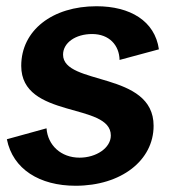

<svg xmlns="http://www.w3.org/2000/svg" viewBox="-20 -580 551 615"><path d="M222 15C368 15 472 -66 472 -177C472 -353 182 -305 182 -405C182 -443 222 -471 275 -471C330 -471 362 -435 363 -388L489 -422C476 -513 397 -560 289 -560C148 -560 48 -483 48 -369C48 -198 335 -253 335 -146C335 -106 288 -75 235 -75C175 -75 133 -115 129 -169L2 -134C21 -38 107 15 222 15Z"/></svg>

Font: Ronzino Bold
Style: Italic
Weight: 700
Italic angle: -8°
Designer: Nunzio Mazzaferro
Foundry: Collletttivo
Version: Version 1.000;Glyphs 3.3 (3337)